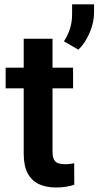

<svg xmlns="http://www.w3.org/2000/svg" viewBox="-20 -832 442 862"><path d="M308.1 -528.3V-435.5H5.4V-528.3ZM86.4 -658.2H215.8V-152.3Q215.8 -128.9 222.2 -116.2Q228.5 -103.5 241.2 -99.1Q253.9 -94.7 271.5 -94.7Q284.2 -94.7 294.9 -96.2Q305.7 -97.7 313 -99.1L313.5 -2.4Q297.4 2.9 277.1 6.3Q256.8 9.8 231.4 9.8Q188 9.8 155.3 -5.1Q122.6 -20 104.5 -53.5Q86.4 -86.9 86.4 -142.1ZM402.3 -812.5V-776.4Q402.3 -732.4 382.8 -685.8Q363.3 -639.2 332 -608.9L267.1 -646.5Q284.2 -673.3 293.9 -702.4Q303.7 -731.4 303.7 -771V-812.5Z"/></svg>

Font: Roboto SemiBold
Style: Regular
Weight: 600
Designer: Christian Robertson
Foundry: Google
Version: Version 3.009; 2024